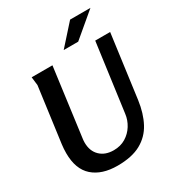

<svg xmlns="http://www.w3.org/2000/svg" viewBox="-217 -1053 1092 1193"><g transform="rotate(-30 329.5 -456.0)"><path d="M234 -732 169 -243Q168 -236 167.5 -229.5Q167 -223 167 -216Q167 -155 203.5 -119.5Q240 -84 301 -84Q350 -84 387 -106.5Q424 -129 447 -166Q470 -203 475 -245L541 -732H648L587 -278Q575 -190 540.5 -125Q506 -60 441.5 -24.5Q377 11 274 11Q162 11 98.5 -45Q35 -101 35 -216Q35 -232 36 -247Q37 -262 39 -278L92 -672L85 -732ZM471 -923H617L446 -779H342Z"/></g></svg>

Font: Rosario
Style: Bold Italic
Weight: 700
Italic angle: -8.05°
Designer: Hector Gatti
Foundry: Omnibus Type
Version: Version 1.101; ttfautohint (v1.8.1.43-b0c9)